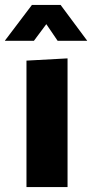

<svg xmlns="http://www.w3.org/2000/svg" viewBox="-59 -756 372 776"><path d="M48 0V-511L213 -520H214V0ZM174 -591 89 -716 186 -736 293 -592V-591ZM-39 -591V-592L70 -736H186L78 -591Z"/></svg>

Font: Foldit
Style: Bold
Weight: 700
Version: Version 1.003